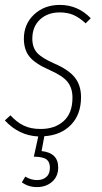

<svg xmlns="http://www.w3.org/2000/svg" viewBox="-20 -551 419 789"><path d="M225.1 -500Q175.8 -500 144.3 -470.7Q112.8 -441.4 112.8 -392.1Q112.8 -356.4 131.8 -334.7Q150.9 -313 203.1 -290Q262.2 -264.6 287.6 -232.4Q313 -200.2 313 -151.9Q313 -80.6 271.7 -38.1Q230.5 4.4 162.1 8.8L150.9 69.8Q219.2 77.1 219.2 137.2Q219.2 173.8 194.3 195.8Q169.4 217.8 131.8 217.8Q96.2 217.8 69.8 198.2L84 174.8Q107.4 189 131.8 189Q155.8 189 170.4 176.3Q185.1 163.6 185.1 138.2Q185.1 114.3 170.7 103.8Q156.2 93.3 119.1 92.8L137.2 9.8Q57.1 5.9 0 -56.2L22.9 -77.1Q48.3 -49.3 76.9 -35.2Q105.5 -21 147 -21Q205.6 -21 241.7 -53.5Q277.8 -85.9 277.8 -149.9Q277.8 -188.5 258.1 -213.9Q238.3 -239.3 184.1 -263.2Q124.5 -289.1 101.3 -317.9Q78.1 -346.7 78.1 -392.1Q78.1 -452.1 120.1 -491.5Q162.1 -530.8 226.1 -530.8Q299.8 -530.8 353 -476.1L332 -455.1Q306.6 -478.5 282.2 -489.3Q257.8 -500 225.1 -500Z"/></svg>

Font: Fira Sans Compressed UltraLight
Style: Italic
Weight: 200
Width: 3
Italic angle: -8°
Designer: Carrois Corporate & Edenspiekermann AG
Foundry: Carrois Corporate GbR & Edenspiekermann AG
Version: Version 4.203;PS 004.203;hotconv 1.0.88;makeotf.lib2.5.64775